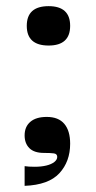

<svg xmlns="http://www.w3.org/2000/svg" viewBox="-20 -498 312 624"><path d="M138 -350Q67 -350 67 -414Q67 -478 138 -478Q208 -478 208 -414Q208 -350 138 -350ZM60 42Q66 43 74.5 43.5Q83 44 93 44Q114 44 130.5 40Q147 36 156.5 28.5Q166 21 166 12Q166 2 155 0.5Q144 -1 123 -1Q91 -1 75.5 -16.5Q60 -32 60 -58Q60 -86 78.5 -102Q97 -118 132 -118Q170 -118 189 -95.5Q208 -73 208 -31Q208 27 173 65Q138 103 60 106Z"/></svg>

Font: Ojuju SemiBold
Style: Regular
Weight: 600
Designer: Chisaokwu Joboson, Mirko Velimirovic
Foundry: Udi Foundry
Version: Version 1.000